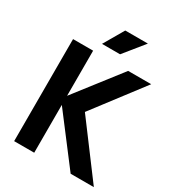

<svg xmlns="http://www.w3.org/2000/svg" viewBox="-211 -1020 1037 1141"><g transform="rotate(30 307.5 -449.5)"><path d="M463.9 -899.4Q436.5 -865.2 352.5 -761.7Q322.3 -761.7 228.5 -761.7Q249 -795.9 308.6 -899.4Q347.7 -899.4 463.9 -899.4ZM612.3 0Q572.3 0 453.1 0Q390.6 -82 203.1 -328.1Q203.1 -246.1 203.1 0Q168.9 0 65.4 0Q65.4 -174.8 65.4 -700.2Q99.6 -700.2 203.1 -700.2Q203.1 -623 203.1 -390.6Q262.7 -467.8 443.4 -700.2Q482.4 -700.2 601.6 -700.2Q537.1 -615.2 342.8 -360.4Q410.2 -269.5 612.3 0Z"/></g></svg>

Font: LeFont
Style: Regular
Weight: 700
Designer: Leryon MEDIA
Version: Version 1.0